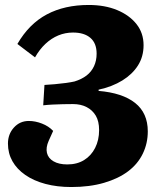

<svg xmlns="http://www.w3.org/2000/svg" viewBox="-20 -738 633 773"><path d="M50 -561Q97 -642 168.5 -680Q240 -718 337 -718Q402 -718 451.5 -697.5Q501 -677 529.5 -641Q558 -605 558 -556Q558 -510 535.5 -474.5Q513 -439 472.5 -414Q432 -389 377 -377V-372Q473 -364 524 -323.5Q575 -283 575 -209Q575 -161 555 -119.5Q535 -78 496 -48.5Q457 -19 399 -2Q341 15 267 15Q210 15 163 2.5Q116 -10 82 -33.5Q48 -57 30 -89Q12 -121 12 -160Q12 -198 36 -224.5Q60 -251 96 -251Q122 -251 149 -240.5Q176 -230 194 -211L176 -171Q164 -144 169 -122.5Q174 -101 195.5 -88.5Q217 -76 251 -76Q290 -76 318.5 -93.5Q347 -111 363 -142.5Q379 -174 379 -214Q379 -250 365.5 -272.5Q352 -295 328.5 -307Q305 -319 274 -319Q255 -319 233.5 -318.5Q212 -318 191.5 -317Q171 -316 154 -314L159 -396Q177 -397 200.5 -399Q224 -401 245.5 -404Q267 -407 280 -410Q309 -419 328.5 -434Q348 -449 358.5 -471.5Q369 -494 369 -522Q369 -564 344 -585.5Q319 -607 274 -607Q243 -607 215 -595.5Q187 -584 163 -561.5Q139 -539 121 -507Z"/></svg>

Font: Literata 18pt ExtraBold
Style: Italic
Weight: 800
Italic angle: -2°
Designer: Latin by Veronika Burian and Jose Scaglione. Greek by Irene Vlachou. Cyrillic by Vera Evstafieva
Foundry: TypeTogether
Version: Version 3.103;gftools[0.9.29]